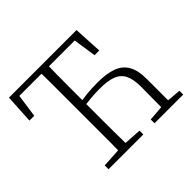

<svg xmlns="http://www.w3.org/2000/svg" viewBox="-156 -872 1069 1069"><g transform="rotate(-45 379.0 -337.0)"><path d="M20 -503 30 -674H562L571 -504H534L509 -671L536 -640H56L82 -671L58 -503ZM251 0Q253 -51 253 -102Q253 -153 253 -205Q253 -257 253 -309V-365Q253 -417 253 -468.5Q253 -520 253 -571.5Q253 -623 251 -674H311Q310 -623 309.5 -571.5Q309 -520 309 -468Q309 -416 309 -363V-309Q309 -258 309 -206Q309 -154 309.5 -102.5Q310 -51 311 0ZM591 0Q592 -33 592 -66.5Q592 -100 592.5 -133.5Q593 -167 593 -197Q593 -255 576.5 -289Q560 -323 523 -337.5Q486 -352 422 -352Q383 -352 347.5 -348.5Q312 -345 283 -340V-370Q314 -377 351.5 -381Q389 -385 441 -385Q508 -385 554 -368.5Q600 -352 623 -312.5Q646 -273 646 -204V0ZM140 0V-30L272 -38H289L414 -30V0ZM502 0V-30L608 -38H631L728 -30V0Z"/></g></svg>

Font: Source Serif 4 18pt Light
Style: Regular
Weight: 300
Designer: Frank Grießhammer
Foundry: Adobe Systems Incorporated
Version: Version 4.004;hotconv 1.0.116;makeotfexe 2.5.65601